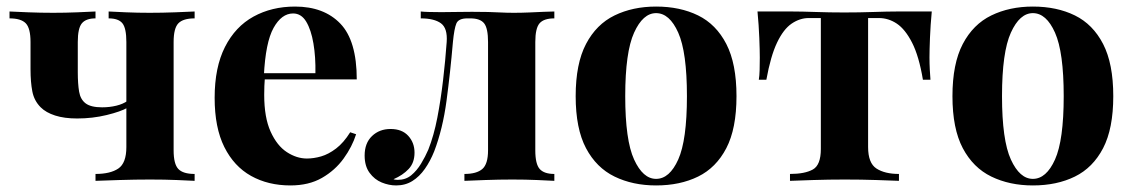

<svg xmlns="http://www.w3.org/2000/svg" viewBox="-20 -551 3450 585"><path d="M573 -516V-495Q538 -495 523.5 -480Q509 -465 509 -423V-93Q509 -51 523.5 -36Q538 -21 573 -21V0Q554 -1 518 -2.5Q482 -4 437 -4Q392 -4 344.5 -2.5Q297 -1 271 0V-21Q316 -21 340.5 -37.5Q365 -54 365 -103V-423Q365 -465 353 -480Q341 -495 311 -495V-516Q329 -515 364 -513.5Q399 -512 436 -512Q474 -512 513.5 -513.5Q553 -515 573 -516ZM271 -516V-495Q242 -495 229.5 -480Q217 -465 217 -423V-331Q217 -296 221 -272Q225 -248 241 -236Q257 -224 291 -224Q314 -224 334.5 -229Q355 -234 369 -244V-223Q348 -211 305 -200.5Q262 -190 215 -190Q176 -190 148 -199Q120 -208 104 -224Q84 -244 78.5 -272.5Q73 -301 73 -340V-423Q73 -465 58.5 -480Q44 -495 9 -495V-516Q28 -515 66 -513.5Q104 -512 142 -512Q179 -512 215.5 -513.5Q252 -515 271 -516Z M879 -531Q967 -531 1017 -479Q1067 -427 1067 -309H738L736 -328H941Q942 -377 935 -418.5Q928 -460 913 -485Q898 -510 873 -510Q838 -510 813.5 -466Q789 -422 784 -320L787 -314Q786 -302 785.5 -289Q785 -276 785 -262Q785 -193 804.5 -150Q824 -107 854 -87.5Q884 -68 915 -68Q936 -68 958.5 -74.5Q981 -81 1004 -98.5Q1027 -116 1047 -148L1065 -142Q1053 -104 1027 -68Q1001 -32 961 -9Q921 14 865 14Q797 14 745 -15Q693 -44 663.5 -103Q634 -162 634 -253Q634 -346 665.5 -408Q697 -470 752.5 -500.5Q808 -531 879 -531Z M1669 -516V-495Q1637 -495 1624 -480Q1611 -465 1611 -423V-93Q1611 -51 1624.5 -36Q1638 -21 1669 -21V0Q1651 -1 1616 -2.5Q1581 -4 1541 -4Q1501 -4 1459 -2.5Q1417 -1 1395 0V-21Q1432 -21 1449.5 -36Q1467 -51 1467 -93V-423Q1467 -465 1455 -480Q1443 -495 1413 -495H1404Q1377 -495 1370.5 -479.5Q1364 -464 1360 -423Q1352 -330 1340.5 -244Q1329 -158 1303 -90Q1291 -60 1274.5 -36.5Q1258 -13 1236.5 0.5Q1215 14 1187 14Q1165 14 1143 5Q1121 -4 1106 -24.5Q1091 -45 1091 -77Q1091 -115 1113.5 -136.5Q1136 -158 1170 -158Q1205 -158 1224 -137Q1243 -116 1243 -86Q1243 -55 1225 -36Q1207 -17 1179 -5Q1181 -4 1185 -3.5Q1189 -3 1192 -3Q1216 -3 1233 -17Q1250 -31 1263 -52.5Q1276 -74 1285 -95Q1302 -138 1312.5 -192.5Q1323 -247 1330 -307Q1337 -367 1341 -423Q1344 -465 1323.5 -480Q1303 -495 1262 -495V-516Q1270 -515 1287.5 -514.5Q1305 -514 1325 -514Q1347 -514 1367 -514.5Q1387 -515 1418 -515Q1446 -515 1466.5 -514.5Q1487 -514 1505.5 -513Q1524 -512 1546 -512Q1568 -512 1591.5 -513Q1615 -514 1636.5 -515Q1658 -516 1669 -516Z M1979 -531Q2052 -531 2107 -504Q2162 -477 2193 -417Q2224 -357 2224 -258Q2224 -159 2193 -99.5Q2162 -40 2107 -13Q2052 14 1979 14Q1908 14 1852.5 -13Q1797 -40 1765.5 -99.5Q1734 -159 1734 -258Q1734 -357 1765.5 -417Q1797 -477 1852.5 -504Q1908 -531 1979 -531ZM1979 -511Q1939 -511 1912 -451.5Q1885 -392 1885 -258Q1885 -124 1912 -65Q1939 -6 1979 -6Q2020 -6 2046.5 -65Q2073 -124 2073 -258Q2073 -392 2046.5 -451.5Q2020 -511 1979 -511Z M2819 -516Q2815 -474 2813.5 -435.5Q2812 -397 2812 -376Q2812 -357 2813 -338.5Q2814 -320 2815 -308H2792Q2780 -380 2759 -421Q2738 -462 2712.5 -479Q2687 -496 2658 -496H2625V-103Q2625 -54 2650.5 -37.5Q2676 -21 2719 -21V0Q2694 -1 2649.5 -2.5Q2605 -4 2554 -4Q2504 -4 2458.5 -2.5Q2413 -1 2387 0V-21Q2432 -21 2456.5 -34.5Q2481 -48 2481 -97V-496H2444Q2417 -496 2392 -479Q2367 -462 2347.5 -421Q2328 -380 2315 -308H2292Q2294 -320 2294.5 -338Q2295 -356 2295 -376Q2295 -397 2293.5 -435.5Q2292 -474 2288 -516H2394Q2422 -516 2465 -514.5Q2508 -513 2552 -513Q2598 -513 2641.5 -514.5Q2685 -516 2713 -516Z M3127 -531Q3200 -531 3255 -504Q3310 -477 3341 -417Q3372 -357 3372 -258Q3372 -159 3341 -99.5Q3310 -40 3255 -13Q3200 14 3127 14Q3056 14 3000.5 -13Q2945 -40 2913.5 -99.5Q2882 -159 2882 -258Q2882 -357 2913.5 -417Q2945 -477 3000.5 -504Q3056 -531 3127 -531ZM3127 -511Q3087 -511 3060 -451.5Q3033 -392 3033 -258Q3033 -124 3060 -65Q3087 -6 3127 -6Q3168 -6 3194.5 -65Q3221 -124 3221 -258Q3221 -392 3194.5 -451.5Q3168 -511 3127 -511Z"/></svg>

Font: Playfair Display
Style: Bold
Weight: 700
Designer: Claus Eggers Sørensen
Foundry: Claus Eggers Sørensen
Version: Version 1.203